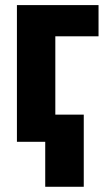

<svg xmlns="http://www.w3.org/2000/svg" viewBox="-20 -548 411 742"><path d="M360.8 -528.3V-407.7H193.8V0H45.4V-528.3ZM303.7 -105V173.8H154.8V-105Z"/></svg>

Font: Roboto Condensed ExtraBold
Style: Regular
Weight: 800
Designer: Christian Robertson
Foundry: Google
Version: Version 3.008; 2023